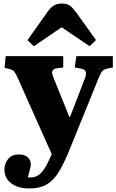

<svg xmlns="http://www.w3.org/2000/svg" viewBox="-20 -834 657 1084"><path d="M145 230Q82 230 43.5 201Q5 172 5 124Q5 89 26 63.5Q47 38 85 38Q120 38 137 54.5Q154 71 154 93Q154 104 149 123Q144 142 137 167Q179 172 206.5 147.5Q234 123 259 65L272 36L80 -394Q69 -418 61.5 -428.5Q54 -439 34 -444L6 -451L12 -517H337V-453L303 -449Q282 -446 276 -434Q270 -422 283 -393L371 -175H376L458 -388Q469 -415 464 -429Q459 -443 436 -447L402 -453L411 -517H617V-453L587 -447Q567 -443 557.5 -432Q548 -421 535 -389L376 3Q345 81 315.5 131Q286 181 246.5 205.5Q207 230 145 230ZM171 -573 135 -607 249 -768Q270 -796 287.5 -805Q305 -814 329 -814Q360 -814 376 -801Q392 -788 413 -760L522 -608L486 -573L328 -680Z"/></svg>

Font: Literata 36pt ExtraBold
Style: Regular
Weight: 800
Designer: Latin by Veronika Burian and Jose Scaglione. Greek by Irene Vlachou. Cyrillic by Vera Evstafieva.
Foundry: TypeTogether
Version: Version 3.002